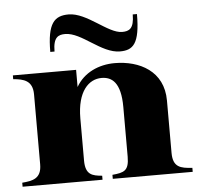

<svg xmlns="http://www.w3.org/2000/svg" viewBox="-53 -804 887 859"><g transform="rotate(-5 390.5 -375.0)"><path d="M691 -93V-328C691 -460 584 -515 472 -515C401 -515 333 -485 298 -423V-500H14V-483C60 -479 101 -470 101 -407V-93C101 -28 60 -22 14 -18V0H373V-18C329 -22 298 -28 298 -93V-282C298 -404 351 -454 408 -454C454 -454 494 -427 494 -316V-93C494 -29 471 -23 419 -18V0H778V-18C725 -21 691 -28 691 -93ZM263 -664C337 -664 417 -565 501 -565C559 -565 591 -590 591 -725H572C572 -660 549 -651 518 -651C455 -651 368 -750 286 -750C222 -750 190 -719 190 -590H209C209 -655 233 -664 263 -664Z"/></g></svg>

Font: Sprat
Style: Bold
Weight: 700
Designer: Ethan Nakache
Foundry: Collletttivo
Version: Version 2.000;Glyphs 3.2 (3217)